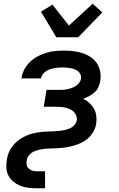

<svg xmlns="http://www.w3.org/2000/svg" viewBox="-20 -801 640 1036"><path d="M175 215Q153 215 130.5 212Q108 209 88.5 201Q69 193 52.5 179.5Q36 166 26 147.5Q16 129 14.5 106.5Q13 84 17 61Q19 47 23.5 33Q28 19 35.5 6Q43 -7 53 -19Q63 -31 75 -40.5Q87 -50 100 -57.5Q113 -65 127 -71Q141 -77 155.5 -80.5Q170 -84 184 -86.5Q198 -89 212.5 -90Q227 -91 241.5 -91.5Q256 -92 270 -92.5Q284 -93 298.5 -94.5Q313 -96 327.5 -99Q342 -102 356 -108Q370 -114 380.5 -125.5Q391 -137 394 -151Q396 -164 391.5 -176.5Q387 -189 378.5 -197.5Q370 -206 358.5 -211.5Q347 -217 334 -220Q321 -223 307.5 -224Q294 -225 281 -225H216L231 -316H296Q308 -316 319.5 -316.5Q331 -317 343 -319.5Q355 -322 366.5 -326Q378 -330 389 -337Q400 -344 407.5 -354.5Q415 -365 417 -376Q419 -388 414.5 -398.5Q410 -409 402 -416Q394 -423 383.5 -427Q373 -431 362 -433Q351 -435 339.5 -436Q328 -437 317 -437Q305 -437 294 -436Q283 -435 271.5 -433Q260 -431 249 -427Q238 -423 228 -416.5Q218 -410 210.5 -400Q203 -390 201 -379V-378H95L96 -381Q100 -405 112 -427.5Q124 -450 142.5 -467.5Q161 -485 183.5 -497Q206 -509 229.5 -516Q253 -523 276.5 -525.5Q300 -528 324 -528Q350 -528 375.5 -525Q401 -522 424.5 -514.5Q448 -507 468.5 -493.5Q489 -480 502.5 -460Q516 -440 520.5 -415Q525 -390 521 -364Q518 -348 511 -331.5Q504 -315 490.5 -303Q477 -291 461 -282.5Q445 -274 429 -268Q447 -259 462 -245.5Q477 -232 487 -214.5Q497 -197 499.5 -175.5Q502 -154 499 -133Q495 -109 481.5 -86.5Q468 -64 447.5 -48.5Q427 -33 403.5 -24Q380 -15 355.5 -9.5Q331 -4 307.5 -2.5Q284 -1 260 0H257Q245 0 232 1Q219 2 206.5 4Q194 6 180.5 10Q167 14 155.5 20.5Q144 27 135.5 38Q127 49 125 61Q122 74 123.5 86Q125 98 133 106.5Q141 115 152 119Q163 123 175 123H223V215ZM284 -600 201 -738 263 -776 352 -663 480 -781 532 -734 402 -600Z"/></svg>

Font: Iosevka Semibold Extended
Style: Italic
Weight: 600
Width: 7
Italic angle: -9°
Monospace: yes
Designer: Belleve Invis
Foundry: Belleve Invis
Version: Version 32.5.0; ttfautohint (v1.8.4)